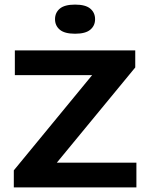

<svg xmlns="http://www.w3.org/2000/svg" viewBox="-20 -814 652 834"><path d="M40 0V-74L401.5 -513.5L403.5 -487.5H44.5V-595H567.5V-521L205.5 -81.5L203.5 -107.5H572.5V0ZM306 -667.5Q260.5 -667.5 239.8 -685Q219 -702.5 219 -730.5Q219 -759 239.8 -776.5Q260.5 -794 306 -794Q351.5 -794 372.2 -776.5Q393 -759 393 -730.5Q393 -702.5 372.2 -685Q351.5 -667.5 306 -667.5Z"/></svg>

Font: Encode Sans SC Expanded SemiBold
Style: Regular
Weight: 600
Width: 7
Designer: Multiple Designers
Foundry: Impallari Type
Version: Version 3.002